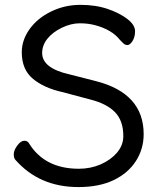

<svg xmlns="http://www.w3.org/2000/svg" viewBox="-20 -739 657 783"><path d="M299.8 23.9Q140.6 23.9 43 -86.9Q36.1 -93.8 36.1 -109.9Q36.1 -126 50.5 -145.5Q64.9 -165 79.1 -165Q92.3 -165 98.1 -154.8Q162.1 -50.8 301.8 -50.8Q349.6 -50.8 390.9 -68.8Q432.1 -86.9 457.5 -116.9Q482.9 -147 482.9 -184.1Q482.9 -246.1 449.5 -281Q416 -315.9 349.1 -333L232.9 -363.8Q157.7 -380.9 113.3 -418.5Q68.8 -456.1 68.8 -525.9Q68.8 -575.7 100.8 -620.4Q132.8 -665 188.5 -692.1Q244.1 -719.2 308.1 -719.2Q371.1 -719.2 420.2 -702.1Q469.2 -685.1 500 -661.1Q530.8 -637.2 530.8 -611.8Q530.8 -587.9 520.3 -571.5Q509.8 -555.2 500 -555.2Q490.2 -555.2 482.7 -562.5Q475.1 -569.8 469.2 -576.2Q436 -618.2 368.2 -636.2Q339.4 -644 305.2 -644Q270 -644 232.4 -626Q194.8 -607.9 173.3 -581.1Q151.9 -554.2 151.9 -522.9Q151.9 -460.9 262.2 -436L371.1 -408.2Q565.9 -358.4 565.9 -191.9Q565.9 -131.8 534.4 -82.5Q502.9 -33.2 443.8 -4.6Q384.8 23.9 299.8 23.9Z"/></svg>

Font: LXGW WenKai Screen R
Style: Regular
Weight: 400
Designer: Fontworks Inc.
Version: Version 1.235;May 31, 2022